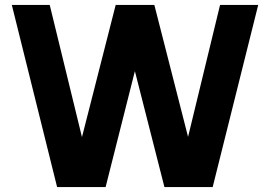

<svg xmlns="http://www.w3.org/2000/svg" viewBox="-20 -760 1097 780"><path d="M212 0 28 -740H182L313 -203L450 -740H607L744 -204L874 -740H1029L844 0H648L528 -471L409 0Z"/></svg>

Font: Be Vietnam Pro
Style: Bold
Weight: 700
Designer: Lam Bao, Tony Le, Vietanh Nguyen
Foundry: Yellow Type Foundry
Version: Version 1.002; ttfautohint (v1.8.3)